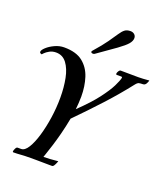

<svg xmlns="http://www.w3.org/2000/svg" viewBox="-162 -1027 996 1143"><g transform="rotate(20 336.0 -455.5)"><path d="M129 -688Q205 -688 247 -654.5Q289 -621 306.5 -566.5Q324 -512 324 -447Q324 -427 322.5 -406.5Q321 -386 319 -366Q392 -436 432.5 -489.5Q473 -543 491 -579.5Q509 -616 513 -635Q513 -641 506 -641H478Q473 -641 473 -648Q474 -655 479.5 -664Q485 -673 492 -673Q511 -673 545.5 -672.5Q580 -672 604 -672Q618 -672 633.5 -673Q649 -674 660.5 -675Q672 -676 672 -676Q670 -666 663 -654Q656 -642 642 -642Q629 -642 619.5 -640Q610 -638 599 -624Q535 -542 462 -462.5Q389 -383 309 -302Q299 -249 286.5 -200.5Q274 -152 262 -114.5Q250 -77 242.5 -55Q235 -33 235 -33Q255 -33 276 -34.5Q297 -36 312 -37.5Q327 -39 327 -39Q327 -39 323.5 -29.5Q320 -20 314 -10Q308 0 301 0Q301 0 283.5 0Q266 0 242 -0.5Q218 -1 196.5 -1Q175 -1 166 -1Q129 -1 105 1Q81 3 57 3Q53 3 53 -2Q53 -3 53.5 -4.5Q54 -6 54 -7Q55 -12 60 -22Q65 -32 72 -32H94Q117 -32 137.5 -65Q158 -98 174 -152Q190 -206 199.5 -270.5Q209 -335 209 -399Q209 -464 198 -519.5Q187 -575 161.5 -609Q136 -643 94 -643Q71 -643 53 -633Q35 -623 25.5 -613Q16 -603 16 -603Q16 -603 9.5 -605.5Q3 -608 3 -615Q3 -626 22 -643.5Q41 -661 70 -674.5Q99 -688 129 -688ZM312 -714Q308 -711 302 -711Q289 -711 289 -720Q289 -723 293 -727Q338 -778 363 -813.5Q388 -849 402.5 -871Q417 -893 430.5 -903.5Q444 -914 467 -914Q482 -914 492 -905Q502 -896 502 -882Q502 -864 486 -845Q470 -826 428.5 -796Q387 -766 312 -714Z"/></g></svg>

Font: Sedan
Style: Italic
Weight: 400
Italic angle: -13.8°
Designer: Sebastian Salazar
Foundry: Sebastian Salazar
Version: Version 1.100; ttfautohint (v1.8.4.7-5d5b)